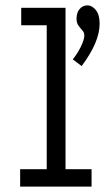

<svg xmlns="http://www.w3.org/2000/svg" viewBox="-20 -695 415 715"><path d="M55 0V-65H154V-601H59V-666H224V-65H321V0ZM284 -449 251 -474Q269 -496 281.5 -522Q294 -548 294 -563Q294 -574 286.5 -582Q279 -590 272 -600Q265 -610 265 -625Q265 -648 276.5 -661.5Q288 -675 306 -675Q323 -675 337 -657.5Q351 -640 351 -607Q351 -538 284 -449Z"/></svg>

Font: Inconsolata Condensed Medium
Style: Regular
Weight: 500
Width: 3
Monospace: yes
Designer: Raph Levien, Cyreal, Brenton Simpson
Foundry: Raph Levien, Cyreal, Google
Version: Version 3.100; ttfautohint (v1.8.4.7-5d5b)